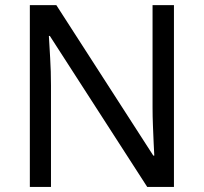

<svg xmlns="http://www.w3.org/2000/svg" viewBox="-20 -734 800 754"><path d="M663.1 0H558.1L175.8 -592.8H171.9Q173.8 -558.1 177 -506.1Q180.2 -454.1 180.2 -398.9V0H97.2V-713.9H201.2L582 -123H585.9Q585 -139.2 583.5 -171.1Q582 -203.1 580.6 -240.5Q579.1 -277.8 579.1 -311V-713.9H663.1Z"/></svg>

Font: Defago Noto Sans
Style: Regular
Weight: 400
Designer: John M. Durdin
Foundry: Lao IT Dev Co., Ltd.
Version: Version 1.000 2007 initial release